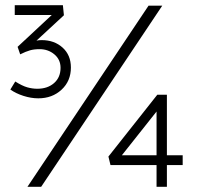

<svg xmlns="http://www.w3.org/2000/svg" viewBox="-20 -722 768 742"><path d="M128 -342Q100 -342 70.5 -351.5Q41 -361 20 -376L39 -407Q66 -390 85.5 -384.5Q105 -379 124 -379Q164 -379 189 -401Q214 -423 214 -460Q214 -492 190 -512Q166 -532 133 -532Q112 -532 96 -527.5Q80 -523 58 -512L48 -541L180 -664H37V-702H223L227 -663L121 -565Q130 -567 141 -567Q190 -567 222 -538Q254 -509 254 -461Q254 -409 218 -375.5Q182 -342 128 -342ZM86 0 554 -700H607L139 0ZM625 0H585V-84H407L399 -117L588 -356H625V-122H686V-84H625ZM451 -122H585V-291Z"/></svg>

Font: Readex Pro ExtraLight
Style: Regular
Weight: 200
Designer: Bonnie Shaver-Troup, Thomas Jockin
Foundry: Lexend
Version: Version 1.203; ttfautohint (v1.8.3)